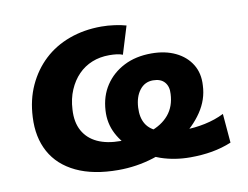

<svg xmlns="http://www.w3.org/2000/svg" viewBox="-62 -591 887 688"><g transform="rotate(-10 381.0 -247.5)"><path d="M317 11Q226 11 164 -18.5Q102 -48 72.5 -102Q43 -156 47 -229Q50 -292 73.5 -343Q97 -394 136 -430.5Q175 -467 228.5 -486.5Q282 -506 345 -506Q369 -506 393.5 -502.5Q418 -499 435 -494L404 -393Q395 -397 382 -398.5Q369 -400 355 -400Q321 -400 292.5 -388.5Q264 -377 242.5 -355Q221 -333 207.5 -301.5Q194 -270 192 -231Q189 -185 206.5 -153.5Q224 -122 258.5 -106Q293 -90 343 -90Q406 -90 451 -105Q496 -120 521 -150Q546 -180 548 -225Q550 -252 536 -268Q522 -284 494 -284Q464 -284 445.5 -260Q427 -236 425 -197Q423 -161 437.5 -137Q452 -113 486 -101.5Q520 -90 576 -90Q612 -90 650 -98Q688 -106 720 -122L729 -16Q695 -2 658 4.5Q621 11 579 11Q522 11 472 -6Q422 -23 384 -52.5Q346 -82 325.5 -121.5Q305 -161 308 -207Q311 -259 336.5 -297.5Q362 -336 405 -358Q448 -380 505 -380Q555 -380 592.5 -362Q630 -344 650 -311.5Q670 -279 667 -235Q665 -184 635 -139.5Q605 -95 556 -61.5Q507 -28 445 -8.5Q383 11 317 11Z"/></g></svg>

Font: Nunito Sans 10pt ExtraBold
Style: Italic
Weight: 800
Italic angle: -9°
Designer: Vernon Adams
Foundry: Vernon Adams
Version: Version 3.101;gftools[0.9.27]